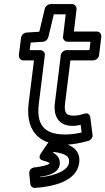

<svg xmlns="http://www.w3.org/2000/svg" viewBox="-20 -670 515 938"><path d="M170 -166 199 -400C201 -415 188 -425 177 -425H125L130 -462L190 -466C203 -467 213 -477 216 -488L243 -600H301L288 -491C286 -476 299 -466 310 -466H422L417 -425H305C290 -425 278 -411 277 -400L248 -166C240 -99 269 -55 335 -55C348 -55 364 -58 374 -60L379 -23C354 -17 327 -13 298 -13C187 -13 158 -69 170 -166ZM120 -166C106 -51 152 37 292 37C338 37 380 27 412 18C424 14 434 1 432 -12L421 -97C418 -118 400 -118 390 -114C377 -109 355 -105 341 -105C304 -105 292 -117 298 -166L324 -375H436C447 -375 462 -385 464 -400L475 -491C476 -502 468 -516 453 -516H341L354 -625C355 -636 347 -650 332 -650H227C216 -650 202 -641 199 -628L172 -515L109 -511C97 -510 85 -500 83 -486L72 -400C71 -389 79 -375 94 -375H146ZM242 72C312 82 320 99 317 125C313 158 262 187 176 196L175 194C213 188 266 178 272 132C275 104 258 85 239 76ZM237 20C228 19 217 24 211 33L180 79C160 109 190 114 192 115C221 121 222 128 222 130C215 135 187 144 148 148C127 150 122 168 123 178L128 228C129 239 138 249 151 248C242 242 356 215 367 125C375 59 324 29 237 20Z"/></svg>

Font: Falling Sky
Style: ExtOuObl
Weight: 400
Designer: Paul D. Hunt
Foundry: Adobe Systems Incorporated
Version: Version 1.02